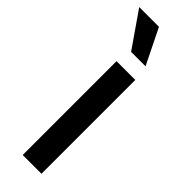

<svg xmlns="http://www.w3.org/2000/svg" viewBox="-277 -746 756 756"><g transform="rotate(45 100.5 -368.0)"><path d="M61 0V-522.5H165.5V0ZM75.7 -588.9 -26.4 -736.3H83.5L156.2 -588.9Z"/></g></svg>

Font: Inter 28pt Medium
Style: Regular
Weight: 500
Designer: Rasmus Andersson
Foundry: rsms
Version: Version 4.001;git-66647c0bb